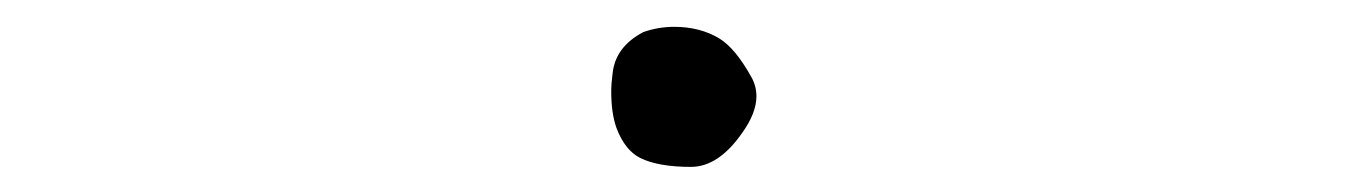

<svg xmlns="http://www.w3.org/2000/svg" viewBox="-20 -435 1040 146"><path d="M444.8 -365.2Q444.8 -349.1 448.7 -337.9Q455.1 -320.8 466.8 -314.9Q480.5 -308.1 505.4 -308.1Q526.4 -308.1 544.4 -334Q555.2 -349.1 555.2 -361.8Q555.2 -369.6 551.3 -376.5Q539.1 -398.4 526.9 -405.8Q512.2 -414.6 492.7 -414.6Q480.5 -414.6 469.2 -410.6Q447.8 -399.4 445.8 -378.9Q444.8 -371.6 444.8 -365.2Z"/></svg>

Font: NaikaiFont
Style: ExtraLight
Weight: 200
Version: Version 1.89